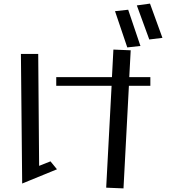

<svg xmlns="http://www.w3.org/2000/svg" viewBox="-20 -1005 979 1065"><path d="M192 -706H96L103 13L296 -66L260 -110L197 -85ZM609 -730 601 -577H292V-529H599L569 36L665 40L695 -529H814V-577H697L705 -726ZM691 -951 618 -943 686 -742 759 -750ZM812 -985 739 -975 808 -786 881 -795Z"/></svg>

Font: LXGW Marker Gothic
Style: Regular
Weight: 400
Version: Version 1.001